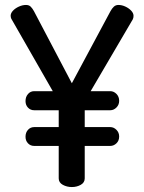

<svg xmlns="http://www.w3.org/2000/svg" viewBox="-20 -755 582 775"><path d="M270 0Q250 0 233.5 -9Q217 -18 217 -35V-166H118Q103 -166 93 -176.5Q83 -187 83 -203Q83 -220 93 -231Q103 -242 118 -242H217V-310H118Q103 -310 93 -320.5Q83 -331 83 -347Q83 -364 93 -375.5Q103 -387 118 -387H193L27 -677Q25 -680 24 -684Q23 -688 23 -691Q23 -702 32.5 -712Q42 -722 56.5 -728.5Q71 -735 85 -735Q97 -735 104 -728Q111 -721 117 -710L270 -419L426 -710Q432 -721 439.5 -728Q447 -735 458 -735Q472 -735 486 -728.5Q500 -722 509.5 -712Q519 -702 519 -691Q519 -683 516 -677L346 -387H425Q439 -387 450 -376Q461 -365 461 -348Q461 -332 450 -321Q439 -310 425 -310H322V-242H425Q439 -242 450 -231Q461 -220 461 -204Q461 -187 450 -176.5Q439 -166 425 -166H322V-35Q322 -18 306 -9Q290 0 270 0Z"/></svg>

Font: Dosis ExtraLight SemiBold
Style: Regular
Weight: 600
Version: Version 3.001; ttfautohint (v1.8.2)